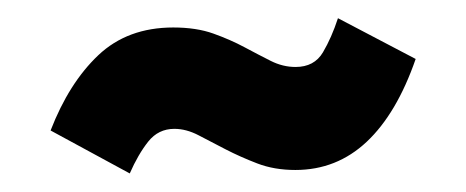

<svg xmlns="http://www.w3.org/2000/svg" viewBox="-20 -381 512 211"><path d="M122.6 -190.4Q131.8 -211.4 142.9 -225.4Q154 -239.4 171.6 -239.4Q184.8 -239.4 198.5 -232.2Q212.2 -225 228.1 -216.8Q244 -208.6 262.7 -201.4Q281.4 -194.2 304.6 -194.2Q350 -194.2 383 -225.2Q416 -256.2 436.8 -316.2L351.4 -361Q344.4 -339.6 334.9 -323.5Q325.4 -307.4 304.8 -307.4Q290.8 -307.4 277.5 -314.1Q264.2 -320.8 248.7 -329.1Q233.2 -337.4 214.5 -344.1Q195.8 -350.8 170.4 -350.8Q120.2 -350.8 88 -320.3Q55.8 -289.8 35.6 -237.6Z"/></svg>

Font: Secuela Light
Style: Regular
Weight: 300
Designer: Fernando Haro
Foundry: deFharo
Version: Version 1.708